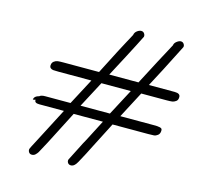

<svg xmlns="http://www.w3.org/2000/svg" viewBox="-120 -818 1143 1111"><g transform="rotate(15 451.5 -262.0)"><path d="M104 -147Q95 -144 88 -144Q91 -166 119 -172Q128 -181 153 -181H304L387 -338H190Q169 -338 158.5 -339Q148 -340 141.5 -346Q135 -352 136 -363Q137 -378 147.5 -386Q158 -394 169.5 -395.5Q181 -397 203 -397H417L492 -543Q504 -566 524.5 -604Q545 -642 552 -655Q554 -670 567 -680Q580 -690 592 -690Q604 -690 610.5 -680.5Q617 -671 615 -661Q594 -618 543.5 -522Q493 -426 478 -398H653L730 -545Q743 -571 790 -657Q791 -670 804.5 -680.5Q818 -691 829 -691Q841 -691 847.5 -681Q854 -671 851 -662Q843 -645 772 -507L715 -399H870Q887 -399 895.5 -393Q904 -387 903 -375Q903 -359 892 -351Q881 -343 869.5 -341.5Q858 -340 837 -340H685L602 -182H799Q816 -182 823.5 -181.5Q831 -181 840 -179Q849 -177 851.5 -172Q854 -167 853 -159Q852 -143 841 -134.5Q830 -126 819 -125Q808 -124 785 -124H571L493 28Q470 75 437 135L432 143Q428 151 419 159Q410 167 399 167Q386 167 380 157.5Q374 148 377 138L426 42Q429 35 433.5 27Q438 19 443.5 9Q449 -1 452 -7L513 -125H338L261 25Q237 73 204 133L199 142Q194 150 185.5 158Q177 166 165 166Q152 166 146 156Q140 146 143 136L150 121Q156 108 173 77Q190 46 199 27L279 -127H131Q101 -127 104 -147ZM364 -181H540L623 -338H447Z"/></g></svg>

Font: Coval
Style: Light Italic
Weight: 300
Foundry: Context Ltd
Version: Version 001.000